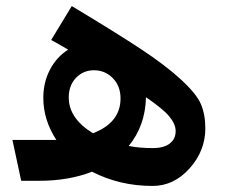

<svg xmlns="http://www.w3.org/2000/svg" viewBox="-20 -597 748 634"><path d="M217 -577Q365 -488 446 -434.5Q527 -381 578 -334Q629 -287 643.5 -253Q658 -219 658 -173Q658 -99 606 -41Q554 17 484 17Q375 17 284 -30Q207 0 109 0H50L21 -135H144H166Q123 -201 123 -274Q123 -325 145 -367Q167 -409 205 -433Q197 -438 178.5 -448.5Q160 -459 149 -465ZM207 -275Q207 -206 287 -157Q378 -192 378 -272Q378 -313 352.5 -339Q327 -365 290 -365Q255 -365 231 -340Q207 -315 207 -275ZM484 -108Q521 -108 540.5 -123Q560 -138 560 -164Q560 -187 539.5 -212Q519 -237 462 -276Q460 -182 405 -115Q440 -108 484 -108Z"/></svg>

Font: FiraGO SemiBold
Style: Regular
Weight: 600
Designer: bBox Type
Foundry: bBox Type GmbH
Version: Version 1.001;PS 001.001;hotconv 1.0.88;makeotf.lib2.5.64775